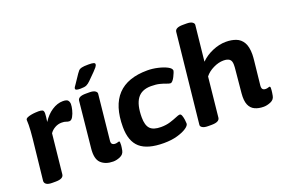

<svg xmlns="http://www.w3.org/2000/svg" viewBox="-100 -1072 2045 1398"><g transform="rotate(-20 922.0 -373.0)"><path d="M102 2Q72 2 58 -8Q44 -18 45 -34L79 -349Q82 -381 84 -406Q86 -431 86 -453Q86 -467 85.5 -474.5Q85 -482 85 -491Q85 -501 97 -507Q109 -513 127 -516.5Q145 -520 161.5 -521Q178 -522 186 -522Q207 -522 217 -517Q227 -512 227 -492Q227 -472 220 -427Q250 -475 292.5 -503Q335 -531 378 -531Q409 -531 418 -519Q427 -507 427 -490Q427 -473 420.5 -446.5Q414 -420 402 -398.5Q390 -377 374 -377Q362 -377 350 -382Q338 -387 316 -387Q289 -387 264.5 -373.5Q240 -360 225 -338L193 -32Q190 2 130 2Z M574 8Q515 8 480.5 -24.5Q446 -57 455 -139L491 -493Q494 -525 554 -525H582Q612 -525 626 -515.5Q640 -506 639 -494L603 -147Q600 -126 608 -117.5Q616 -109 632 -109Q642 -109 650 -112Q658 -115 661 -115Q669 -115 668 -103Q669 -99 668 -84.5Q667 -70 662 -44Q656 -16 628 -4Q600 8 574 8ZM532 -572Q509 -572 500.5 -575.5Q492 -579 492 -585Q492 -592 496.5 -598.5Q501 -605 508 -615L553 -682Q562 -695 569 -702.5Q576 -710 592.5 -714Q609 -718 644 -718Q673 -718 684 -714.5Q695 -711 695 -703Q695 -693 685.5 -681Q676 -669 662 -655L609 -602Q593 -586 578 -579Q563 -572 532 -572Z M967 8Q841 8 783 -43Q725 -94 725 -204Q725 -531 1033 -531Q1072 -531 1113.5 -521.5Q1155 -512 1183.5 -497Q1212 -482 1212 -464Q1212 -461 1207 -448.5Q1202 -436 1194.5 -421Q1187 -406 1178 -395.5Q1169 -385 1160 -385Q1150 -385 1131.5 -392.5Q1113 -400 1085.5 -407Q1058 -414 1019 -414Q946 -414 912 -367Q878 -320 878 -223Q878 -162 903 -135.5Q928 -109 987 -109Q1027 -109 1059 -119Q1091 -129 1113 -138.5Q1135 -148 1144 -148Q1154 -148 1159.5 -133Q1165 -118 1167.5 -99.5Q1170 -81 1170 -70Q1170 -54 1143.5 -36Q1117 -18 1071.5 -5Q1026 8 967 8Z M1740 8Q1701 8 1672 -5.5Q1643 -19 1629.5 -51Q1616 -83 1621 -139L1638 -318Q1639 -327 1639.5 -334.5Q1640 -342 1640 -355Q1640 -384 1625 -396.5Q1610 -409 1578 -409Q1540 -409 1499 -389Q1458 -369 1434 -338L1402 -30Q1398 2 1338 2H1311Q1281 2 1266.5 -7.5Q1252 -17 1254 -29L1327 -722Q1330 -754 1390 -754H1418Q1448 -754 1462 -744.5Q1476 -735 1475 -723L1446 -448Q1484 -486 1537 -508.5Q1590 -531 1641 -531Q1685 -531 1719 -518Q1753 -505 1772.5 -472Q1792 -439 1792 -380Q1792 -368 1791 -357Q1790 -346 1789 -334L1769 -147Q1767 -126 1774.5 -117.5Q1782 -109 1798 -109Q1809 -109 1816.5 -112Q1824 -115 1827 -115Q1835 -115 1835 -103Q1835 -99 1834 -84.5Q1833 -70 1828 -44Q1823 -16 1794.5 -4Q1766 8 1740 8Z"/></g></svg>

Font: Asap Semi Expanded Semi Expanded Regular
Style: Bold Italic
Weight: 700
Width: 6
Italic angle: -6°
Designer: Pablo Cosgaya
Foundry: Omnibus-Type
Version: Version 3.001; ttfautohint (v1.8.4.7-5d5b)